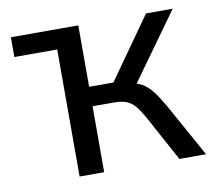

<svg xmlns="http://www.w3.org/2000/svg" viewBox="-61 -560 710 631"><g transform="rotate(-10 293.5 -245.0)"><path d="M156 0V-424H13V-490H238V-285H319L464 -490H553L382 -252L365 -275Q393 -271 411.5 -260.5Q430 -250 445.5 -230Q461 -210 481 -175L578 0H489L407 -151Q393 -176 381 -191Q369 -206 352.5 -213Q336 -220 310 -220H238V0Z"/></g></svg>

Font: Nunito Sans 10pt SemiCondensed
Style: Regular
Weight: 400
Width: 4
Designer: Vernon Adams
Foundry: Vernon Adams
Version: Version 3.101;gftools[0.9.27]